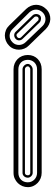

<svg xmlns="http://www.w3.org/2000/svg" viewBox="-31 -773 228 793"><path d="M141.1 -59.1Q141.1 -47.4 136.8 -36.7Q132.6 -26.1 124.9 -17.9Q117.2 -9.8 106.8 -4.9Q96.4 0 84 0Q72.3 0 61.6 -4.4Q51 -8.8 42.8 -16.7Q34.7 -24.7 29.8 -35.4Q24.9 -46.1 24.9 -59.1V-487.1Q24.9 -499.8 29.4 -510.5Q33.9 -521.2 41.7 -529.2Q49.6 -537.1 60.4 -541.5Q71.3 -545.9 84 -545.9Q96.7 -545.9 107.2 -541.4Q117.7 -536.9 125.2 -528.9Q132.8 -521 137 -510.3Q141.1 -499.5 141.1 -487.1ZM44.9 -59.1Q44.9 -50.3 47.9 -43.1Q50.8 -35.9 55.9 -30.8Q61 -25.6 68.2 -22.8Q75.4 -20 84 -20Q92.3 -20 99.2 -23.2Q106.2 -26.4 111.3 -31.7Q116.5 -37.1 119.3 -44.2Q122.1 -51.3 122.1 -59.1V-487.1Q122.1 -495.4 119.3 -502.4Q116.5 -509.5 111.3 -514.8Q106.2 -520 99.2 -522.9Q92.3 -525.9 84 -525.9Q75.4 -525.9 68.2 -523.1Q61 -520.3 55.9 -515.1Q50.8 -510 47.9 -502.8Q44.9 -495.6 44.9 -487.1ZM104 -59.1Q104 -54.9 102.2 -51.3Q100.3 -47.6 97.4 -44.9Q94.5 -42.2 90.9 -40.6Q87.4 -39.1 84 -39.1Q75 -39.1 68.5 -44.9Q62 -50.8 62 -59.1V-487.1Q62 -491.2 63.8 -495.1Q65.7 -499 68.8 -502.2Q72 -505.4 75.9 -507.2Q79.8 -509 84 -509Q87.6 -509 91.3 -507Q95 -504.9 97.8 -501.7Q100.6 -498.5 102.3 -494.6Q104 -490.7 104 -487.1ZM72 -59.1Q72 -53.7 75.7 -51.4Q79.3 -49.1 84 -49.1Q89.4 -49.1 91.7 -52.1Q94 -55.2 94 -59.1V-487.1Q94 -490.7 90.9 -494.9Q87.9 -499 84 -499Q78.6 -499 75.3 -495.2Q72 -491.5 72 -487.1ZM88.1 -585Q80.3 -576.7 69.6 -572.3Q58.8 -567.9 47.5 -567.7Q36.1 -567.6 25.3 -571.8Q14.4 -575.9 6.1 -585Q-2.4 -593.5 -6.7 -604.4Q-11 -615.2 -11 -626.5Q-11 -637.7 -6.5 -648.6Q-2 -659.4 7.1 -668L77.1 -736.1Q86.2 -744.6 96.8 -748.9Q107.4 -753.2 118.5 -753.2Q129.6 -753.2 140.4 -748.7Q151.1 -744.1 160.2 -735.1Q169.2 -726.1 173.2 -715.3Q177.2 -704.6 176.8 -693.6Q176.3 -682.6 171.5 -672.1Q166.7 -661.6 158.2 -653.1ZM21 -653.1Q15.1 -647.5 12 -640.4Q8.8 -633.3 8.7 -625.9Q8.5 -618.4 11.6 -611.2Q14.6 -604 21 -597.9Q26.6 -592.3 33.7 -589.7Q40.8 -587.2 48.1 -587.3Q55.4 -587.4 62.5 -590.5Q69.6 -593.5 75.2 -599.1L145 -666Q150.6 -671.6 153.7 -678.7Q156.7 -685.8 156.9 -693.1Q157 -700.4 154.3 -707.8Q151.6 -715.1 146 -720.9Q139.6 -727.3 132.6 -730.3Q125.5 -733.4 118.2 -733.4Q110.8 -733.4 103.6 -730.5Q96.4 -727.5 90.1 -721.9ZM103 -709Q105.7 -711.9 109.7 -713.5Q113.8 -715.1 118.2 -715.1Q122.6 -715.1 126.8 -713.5Q131.1 -711.9 134 -709Q136.7 -706.3 137.7 -702.4Q138.7 -698.5 138.3 -694.5Q137.9 -690.4 136.4 -686.5Q134.8 -682.6 132.1 -679.9L62 -612.1Q59.1 -609.1 55.2 -607.7Q51.3 -606.2 47.4 -606.3Q43.5 -606.4 39.9 -607.9Q36.4 -609.4 34.2 -612.1Q31.5 -614.5 29.8 -618.2Q28.1 -621.8 27.7 -625.7Q27.3 -629.6 28.6 -633.7Q29.8 -637.7 33.2 -641.1ZM125 -687Q126.5 -687.7 127.4 -689.7Q128.4 -691.7 128.5 -694.1Q128.7 -696.5 128.1 -698.6Q127.4 -700.7 126 -701.9Q124 -703.9 121.8 -704.5Q119.6 -705.1 117.3 -705Q115 -704.8 113 -704Q111.1 -703.1 110.1 -701.9L40 -634Q36.4 -630.9 37.2 -626.5Q38.1 -622.1 41 -618.9Q44.9 -615.2 49 -615.6Q53 -616 56.2 -618.9Z"/></svg>

Font: TafelwerkOT
Style: Regular
Weight: 400
Designer: Peter Wiegel
Foundry: Peter Wiegel, based on an original design named Oxford by Christine Lord, 1969
Version: Version 1.000